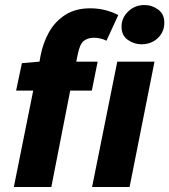

<svg xmlns="http://www.w3.org/2000/svg" viewBox="-20 -743 673 763"><path d="M35 0 112 -383H44L67 -492L137 -498L141 -521Q151 -573 175 -615.5Q199 -658 239.5 -684Q280 -710 339 -710Q369 -710 397.5 -703Q426 -696 450 -683L403 -581Q395 -586 381 -589.5Q367 -593 354 -593Q329 -593 313 -580.5Q297 -568 289 -527L283 -498H368L345 -383H259L184 0ZM346 0 446 -498H594L495 0ZM542 -567Q513 -567 488 -584.5Q463 -602 463 -637Q463 -672 489.5 -697.5Q516 -723 554 -723Q584 -723 608.5 -705Q633 -687 633 -653Q633 -616 607 -591.5Q581 -567 542 -567Z"/></svg>

Font: Source Sans 3 ExtraBold
Style: Italic
Weight: 800
Italic angle: -11°
Version: Version 3.052;hotconv 1.1.0;makeotfexe 2.6.0